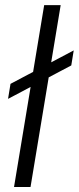

<svg xmlns="http://www.w3.org/2000/svg" viewBox="-20 -748 315 768"><path d="M222.7 -727.5 102.1 0H36.1L156.7 -727.5ZM12.2 -352.5 22 -412.6 274.9 -546.4 265.1 -486.3Z"/></svg>

Font: Inter 16pt Light
Style: Italic
Weight: 300
Italic angle: -9.3988°
Version: Version 4.001;git-66647c0bb